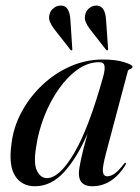

<svg xmlns="http://www.w3.org/2000/svg" viewBox="-20 -655 499 684"><path d="M358.5 -112.5Q344.5 -59.5 346.5 -43.2Q348.5 -27 363 -27Q374 -27 387.5 -36Q401 -45 421 -70.5Q425 -76 427.5 -75Q430.5 -74 426.5 -66.5Q405 -31 375 -11.2Q345 8.5 308.5 8.5Q261 8.5 261 -37Q261 -68.5 292 -179.5Q255 -93.5 208.8 -42.5Q162.5 8.5 104.5 8.5Q57.5 8.5 33.8 -28.5Q10 -65.5 21 -143.5Q28 -202.5 57 -256.2Q86 -310 130.8 -352.2Q175.5 -394.5 231 -418.8Q286.5 -443 346 -443Q392.5 -443 422.2 -433.5Q452 -424 452 -418Q452 -411.5 444.2 -409.2Q436.5 -407 435 -400ZM108.5 -130Q99 -71.5 112 -46Q125 -20.5 147 -20.5Q191.5 -20.5 244 -109.2Q296.5 -198 348 -383.5Q354.5 -407.5 352.2 -420.5Q350 -433.5 333 -433.5Q294 -433.5 257.2 -407.8Q220.5 -382 189.8 -338.5Q159 -295 137.8 -240.8Q116.5 -186.5 108.5 -130ZM231 -581.5 237.5 -481.5Q238.5 -477.5 236.5 -476Q234 -474.5 231.5 -477L173.5 -551Q163.5 -564 157.8 -577.2Q152 -590.5 157.5 -607.5Q161 -618.5 172.5 -627.2Q184 -636 200 -635Q228.5 -633 231 -581.5ZM358 -581.5 365 -481.5Q365.5 -477.5 364 -476Q361 -474.5 358.5 -477L300.5 -551Q290.5 -564 285 -577.2Q279.5 -590.5 285 -607.5Q288 -618.5 299.5 -627.2Q311 -636 326.5 -635Q355.5 -633 358 -581.5Z"/></svg>

Font: Fraunces 144pt S000
Style: Italic
Weight: 400
Italic angle: -16°
Version: Version 1.000; ttfautohint (v1.8.3)